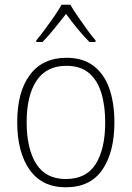

<svg xmlns="http://www.w3.org/2000/svg" viewBox="-20 -784 559 814"><path d="M465 -265Q465 -139 414 -64.5Q363 10 259 10Q158 10 105.5 -64.5Q53 -139 53 -266Q53 -395 107 -467Q161 -539 262 -539Q332 -539 377 -504.5Q422 -470 443.5 -408.5Q465 -347 465 -265ZM93 -266Q93 -154 133.5 -89.5Q174 -25 259 -25Q346 -25 386 -89Q426 -153 426 -265Q426 -336 409.5 -390Q393 -444 357 -474.5Q321 -505 262 -505Q177 -505 135 -442Q93 -379 93 -266ZM278 -764Q291 -742 310.5 -713.5Q330 -685 350 -657.5Q370 -630 385 -613V-606H359Q334 -631 307.5 -663.5Q281 -696 260 -725Q238 -697 211.5 -664Q185 -631 160 -606H134V-613Q150 -632 170.5 -659.5Q191 -687 210 -714.5Q229 -742 241 -764Z"/></svg>

Font: Noto Sans Ethiopic SemiCondensed ExtraLight
Style: Regular
Weight: 200
Width: 4
Designer: Monotype Design Team
Foundry: Monotype Imaging Inc.
Version: Version 2.102; ttfautohint (v1.8.4.7-5d5b)